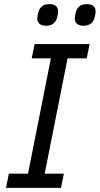

<svg xmlns="http://www.w3.org/2000/svg" viewBox="-20 -912 484 932"><path d="M276 0H9L23 -69H116L227 -629H134L148 -698H415L401 -629H308L197 -69H290ZM203 -787Q184 -787 172.5 -796Q161 -805 161 -822Q161 -826 162 -831Q163 -836 164 -845Q169 -868 182 -880Q195 -892 220 -892Q240 -892 251 -883Q262 -874 262 -857Q262 -853 261.5 -848Q261 -843 259 -834Q255 -812 241.5 -799.5Q228 -787 203 -787ZM385 -787Q366 -787 354.5 -796Q343 -805 343 -822Q343 -826 344 -831Q345 -836 346 -845Q351 -868 364 -880Q377 -892 402 -892Q422 -892 433 -883Q444 -874 444 -857Q444 -853 443.5 -848Q443 -843 441 -834Q437 -812 423.5 -799.5Q410 -787 385 -787Z"/></svg>

Font: IBM Plex Sans
Style: Italic
Weight: 400
Italic angle: -11.31°
Designer: Mike Abbink, Paul van der Laan, Pieter van Rosmalen
Foundry: Bold Monday
Version: Version 3.201